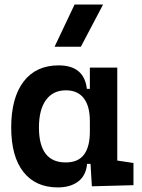

<svg xmlns="http://www.w3.org/2000/svg" viewBox="-20 -815 626 845"><path d="M234.4 9.8Q136.7 9.8 83 -58.3Q29.3 -126.5 29.3 -253.9Q29.3 -384.3 83.7 -455.8Q138.2 -527.3 237.8 -527.3Q350.6 -527.3 362.3 -423.8H375.5V-517.6H496.1V-108.4L567.4 -97.7V0L384.3 4.9L378.4 -93.8H363.3Q358.4 -42 324 -16.1Q289.6 9.8 234.4 9.8ZM375.5 -235.4V-282.2Q375.5 -348.1 348.6 -382.8Q321.8 -417.5 270 -417.5Q213.4 -417.5 182.4 -375Q151.4 -332.5 151.4 -253.9Q151.4 -100.1 269 -100.1Q324.2 -100.1 349.9 -134.8Q375.5 -169.4 375.5 -235.4ZM220.2 -609.4 308.1 -794.9H433.6L335.9 -609.4Z"/></svg>

Font: CaskaydiaCove NF SemiBold
Style: Regular
Weight: 600
Designer: Aaron Bell
Foundry: Saja Typeworks
Version: Version 2111.001; VTT 6.35;Nerd Fonts 3.2.1